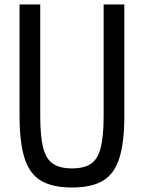

<svg xmlns="http://www.w3.org/2000/svg" viewBox="-20 -820 640 854"><path d="M300 14Q213 14 162 -16.5Q111 -47 89 -117Q67 -187 67 -304V-800H159V-304Q159 -214 172 -163Q185 -112 216 -91.5Q247 -71 300 -71Q354 -71 384.5 -91.5Q415 -112 428 -163Q441 -214 441 -304V-800H533V-304Q533 -187 511 -117Q489 -47 438.5 -16.5Q388 14 300 14Z"/></svg>

Font: Victor Mono SemiBold
Style: Regular
Weight: 600
Monospace: yes
Designer: Rune Bjørnerås
Version: Version 1.561;gftools[0.9.30]